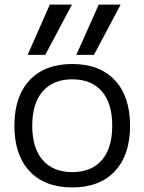

<svg xmlns="http://www.w3.org/2000/svg" viewBox="-20 -810 632 840"><path d="M391 -570H314L412 -790H508ZM178 -570H101L198 -790H295ZM296 10Q176 10 109.5 -61Q43 -132 43 -260Q43 -388 109.5 -459Q176 -530 296 -530Q416 -530 482.5 -459Q549 -388 549 -260Q549 -132 482.5 -61Q416 10 296 10ZM296 -57Q380 -57 425.5 -109.5Q471 -162 471 -260Q471 -358 425.5 -410.5Q380 -463 296 -463Q213 -463 167 -410.5Q121 -358 121 -260Q121 -162 167 -109.5Q213 -57 296 -57Z"/></svg>

Font: M PLUS 1
Style: Regular
Weight: 400
Designer: Coji Morishita
Foundry: UNDERFOREST DESIGN
Version: Version 1.001